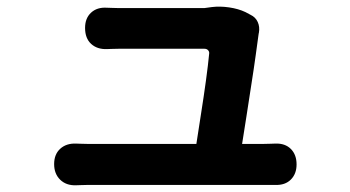

<svg xmlns="http://www.w3.org/2000/svg" viewBox="-20 -537 1040 571"><path d="M141 -49Q141 -78 159 -94.5Q177 -111 206 -110Q211 -110 219.5 -109.5Q228 -109 240 -109H564Q570 -149 578 -199.5Q586 -250 592.5 -297.5Q599 -345 602 -377Q603 -383 599 -387.5Q595 -392 588 -392Q564 -392 526 -392Q488 -392 447.5 -392Q407 -392 375.5 -392Q344 -392 333 -392Q320 -392 310.5 -391.5Q301 -391 298 -391Q269 -390 251 -406.5Q233 -423 233 -454Q233 -483 251 -499.5Q269 -516 298 -514Q303 -514 313.5 -513.5Q324 -513 332 -513Q351 -513 386 -513Q421 -513 461 -513Q501 -513 535.5 -513Q570 -513 588 -513L610 -516Q634 -519 661.5 -515Q689 -511 710 -501L725 -493Q740 -486 746.5 -471.5Q753 -457 750 -440Q750 -439 749.5 -438Q749 -437 749 -435Q746 -413 740.5 -373Q735 -333 727.5 -285.5Q720 -238 713 -191.5Q706 -145 700 -109H764Q775 -109 785 -109.5Q795 -110 799 -110Q828 -111 845 -94Q862 -77 862 -48Q862 -20 845 -3Q828 14 799 13Q793 13 783.5 13Q774 13 766 13Q753 13 713.5 13Q674 13 618.5 13Q563 13 503 13Q443 13 387.5 13Q332 13 292.5 13Q253 13 240 13Q230 13 220.5 13.5Q211 14 206 14Q177 15 159 -2.5Q141 -20 141 -49Z"/></svg>

Font: Chiron GoRound TC
Style: Bold
Weight: 700
Designer: Ryoko NISHIZUKA 西塚涼子 (kana, bopomofo & ideographs); Paul D. Hunt (Latin, Greek & Cyrillic); Sandoll Communications 산돌커뮤니
Foundry: Adobe
Version: Version 1.000;hotconv 1.1.1;makeotfexe 2.6.0